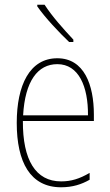

<svg xmlns="http://www.w3.org/2000/svg" viewBox="-20 -784 468 814"><path d="M169 -764H138V-757C172 -708 231 -646 273 -606H291V-616C250 -660 202 -713 169 -764ZM223 -537C106 -537 51 -423 51 -263C51 -97 108 10 239 10C287 10 325 -2 360 -22V-51C317 -26 282 -15 239 -15C131 -15 76 -106 77 -271H378V-298C378 -424 337 -537 223 -537ZM223 -512C314 -512 354 -417 353 -295H78C86 -440 140 -512 223 -512Z"/></svg>

Font: Noto Sans Malayalam Condensed Thin
Style: Regular
Weight: 100
Width: 3
Designer: Jelle Bosma - Monotype Design Team
Foundry: Monotype Imaging Inc.
Version: Version 2.104